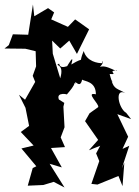

<svg xmlns="http://www.w3.org/2000/svg" viewBox="-68 -794 614 851"><path d="M266 -423C261 -447 286 -395 296 -441C307 -433 357 -434 357 -376C307 -388 375 -331 367 -319L329 -292L309 -257L367 -174L326 -128L376 -148L358 -114L372 -80L337 21L364 24L457 -14L475 31L483 -72L472 -48L505 -148L475 -134L500 -188L452 -288L513 -266L492 -293C456 -314 439 -407 488 -381C456 -401 436 -397 426 -439C435 -429 429 -421 418 -466C462 -462 402 -481 451 -482C448 -470 382 -527 360 -482C411 -529 375 -526 388 -514C364 -513 316 -522 303 -568C275 -502 316 -550 248 -508C263 -560 237 -513 224 -491C263 -524 200 -474 194 -512C169 -500 220 -517 199 -447L166 -556L163 -614L199 -579L239 -614L273 -555L327 -664C307 -679 286 -693 265 -708L233 -675L159 -708L172 -739L145 -758L84 -722L78 -774L57 -640L-11 -642L-29 -594L-48 -579L44 -578L90 -567L92 -500L77 -458L88 -431L43 -352L16 -374L45 -316L61 -236L24 -209L81 -149L27 -136L93 -57L77 -49L55 29L124 26L170 12L218 37L152 -68L206 -52L158 -138L220 -142L201 -185L218 -230L213 -321L217 -338L193 -353C179 -389 237 -375 228 -375C264 -417 281 -440 236 -455Z"/></svg>

Font: Asimov Aggro
Style: Condensed
Weight: 500
Designer: Google
Version: Version 2.000980; 2014